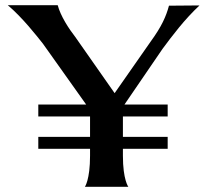

<svg xmlns="http://www.w3.org/2000/svg" viewBox="-20 -722 800 742"><path d="M203 -702H10C67 -654 123 -582 146 -553L313 -318H128V-272H328V-193H128V-147H328V-120C328 -27 308 0 308 0H476C476 0 455 -27 455 -120V-147H628V-193H455V-272H628V-318H461L608 -533C645 -583 693 -647 751 -701L633 -700C622 -659 605 -620 562 -561L423 -362L271 -579C246 -611 214 -660 203 -702Z"/></svg>

Font: Coconat Demi
Style: Regular
Weight: 400
Designer: Sara Lavazza
Foundry: Collletttivo
Version: Version 1.000;Glyphs 3.2 (3217)